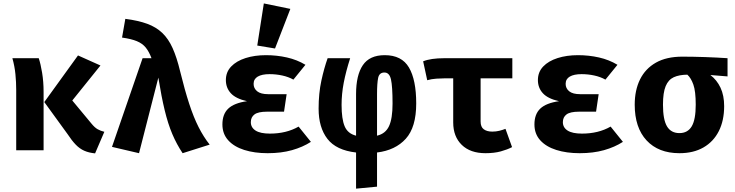

<svg xmlns="http://www.w3.org/2000/svg" viewBox="-20 -889 4348 1136"><path d="M441.5 -561 574.4 -501.5 407.7 -294.4 520.5 -158.5Q540 -134.4 557.7 -124.4Q575.4 -114.4 597.4 -109.2L542.6 18.5Q505.6 14.9 478.5 2.8Q451.3 -9.2 428.2 -33.1Q405.1 -56.9 379.5 -95.9L242.1 -285.1ZM209.2 -544.6Q220.5 -511.3 229.2 -458.5Q237.9 -405.6 237.9 -345.1V0H75.9V-356.9Q75.9 -402.6 71.3 -449.7Q66.7 -496.9 53.3 -544.6Z M823.6 -544.6H876.4Q861.5 -584.1 842.1 -607.9Q822.6 -631.8 789.7 -645.4Q756.9 -659 702.1 -666.7L721.5 -777.4Q797.9 -767.7 851 -748.2Q904.1 -728.7 940.5 -693.8Q976.9 -659 1001.5 -603.8Q1026.2 -548.7 1045.6 -467.7Q1073.3 -354.9 1099.5 -274.9Q1125.6 -194.9 1154.9 -137.2Q1184.1 -79.5 1220.5 -33.3L1060.5 17.4Q1025.1 -35.4 999.5 -95.9Q973.8 -156.4 954.4 -236.9Q934.9 -317.4 916.9 -429.7L802.6 17.4L642.6 -20Z M1660.5 -228.2H1559.5Q1507.7 -228.2 1485.9 -212.1Q1464.1 -195.9 1464.1 -166.2Q1464.1 -134.4 1492.3 -116.4Q1520.5 -98.5 1576.9 -98.5Q1674.4 -98.5 1746.7 -140L1819.5 -49.7Q1771.3 -18.5 1707.4 -0.5Q1643.6 17.4 1563.6 17.4Q1485.6 17.4 1425.1 -1.8Q1364.6 -21 1330.3 -59Q1295.9 -96.9 1295.9 -152.8Q1295.9 -213.8 1330.8 -246.7Q1365.6 -279.5 1441.5 -290.3Q1375.4 -305.1 1345.9 -337.2Q1316.4 -369.2 1316.4 -415.4Q1316.4 -462.6 1347.7 -495.4Q1379 -528.2 1432.8 -545.4Q1486.7 -562.6 1553.8 -562.6Q1617.9 -562.6 1677.9 -549Q1737.9 -535.4 1787.2 -505.6L1715.9 -417.9Q1686.7 -434.4 1650 -442.3Q1613.3 -450.3 1574.9 -450.3Q1529.7 -450.3 1505.1 -435.9Q1480.5 -421.5 1480.5 -392.8Q1480.5 -366.2 1501.5 -349Q1522.6 -331.8 1566.7 -331.8H1675.9ZM1541 -868.7 1697.9 -836.4 1607.2 -602.1 1502.1 -619.5Z M2256.4 -562.6Q2356.9 -562.6 2399.7 -489.5Q2442.6 -416.4 2442.6 -276.9Q2442.6 -136.4 2381 -68.2Q2319.5 0 2210.8 13.3V215.4L2086.7 227.2V13.3Q1969.2 0 1917.2 -67.4Q1865.1 -134.9 1865.1 -246.2Q1865.1 -336.9 1881.5 -412.1Q1897.9 -487.2 1918.5 -544.6H2051.8Q2026.7 -466.7 2013.8 -399.7Q2001 -332.8 2001 -268.7Q2001 -185.1 2019.2 -141.8Q2037.4 -98.5 2086.7 -86.2V-332.3Q2086.7 -444.1 2126.7 -503.3Q2166.7 -562.6 2256.4 -562.6ZM2254.4 -460Q2224.1 -460 2217.4 -428.2Q2210.8 -396.4 2210.8 -331.8V-86.2Q2261 -97.9 2281.8 -142.8Q2302.6 -187.7 2302.6 -275.9Q2302.6 -377.9 2293.3 -419Q2284.1 -460 2254.4 -460Z M3011.3 -544.6V-425.6H2823.6V-170.3Q2823.6 -137.9 2842.3 -124.1Q2861 -110.3 2892.8 -110.3Q2914.4 -110.3 2934.1 -115.1Q2953.8 -120 2970.8 -126.7L3009.7 -18.5Q2982.1 -4.1 2943.1 6.7Q2904.1 17.4 2852.3 17.4Q2762.6 17.4 2712.1 -31.8Q2661.5 -81 2661.5 -164.6V-425.6H2613.3Q2590.8 -425.6 2561.5 -423.6Q2532.3 -421.5 2507.7 -414.4L2483.6 -526.2Q2528.2 -544.6 2608.7 -544.6Z M3506.7 -228.2H3405.6Q3353.8 -228.2 3332.1 -212.1Q3310.3 -195.9 3310.3 -166.2Q3310.3 -134.4 3338.5 -116.4Q3366.7 -98.5 3423.1 -98.5Q3520.5 -98.5 3592.8 -140L3665.6 -49.7Q3617.4 -18.5 3553.6 -0.5Q3489.7 17.4 3409.7 17.4Q3331.8 17.4 3271.3 -1.8Q3210.8 -21 3176.4 -59Q3142.1 -96.9 3142.1 -152.8Q3142.1 -213.8 3176.9 -246.7Q3211.8 -279.5 3287.7 -290.3Q3221.5 -305.1 3192.1 -337.2Q3162.6 -369.2 3162.6 -415.4Q3162.6 -462.6 3193.8 -495.4Q3225.1 -528.2 3279 -545.4Q3332.8 -562.6 3400 -562.6Q3464.1 -562.6 3524.1 -549Q3584.1 -535.4 3633.3 -505.6L3562.1 -417.9Q3532.8 -434.4 3496.2 -442.3Q3459.5 -450.3 3421 -450.3Q3375.9 -450.3 3351.3 -435.9Q3326.7 -421.5 3326.7 -392.8Q3326.7 -366.2 3347.7 -349Q3368.7 -331.8 3412.8 -331.8H3522.1Z M4017.4 -553.8Q4079 -553.8 4152.1 -551.3Q4225.1 -548.7 4284.6 -544.6V-436.9L4183.1 -445.1Q4221.5 -415.9 4243.1 -370Q4264.6 -324.1 4264.6 -261Q4264.6 -175.9 4233.1 -113.3Q4201.5 -50.8 4142.3 -16.7Q4083.1 17.4 4000 17.4Q3875.9 17.4 3805.6 -58.2Q3735.4 -133.8 3735.4 -269.7Q3735.4 -355.4 3766.9 -419.2Q3798.5 -483.1 3861 -518.5Q3923.6 -553.8 4017.4 -553.8ZM3902.6 -269.7Q3902.6 -181 3926.4 -141.3Q3950.3 -101.5 4000 -101.5Q4048.7 -101.5 4072.6 -141.3Q4096.4 -181 4096.4 -269.7Q4096.4 -349.2 4082.3 -388.7Q4068.2 -428.2 4046.7 -447.2Q3998.5 -446.7 3966.4 -432.1Q3934.4 -417.4 3918.5 -379.2Q3902.6 -341 3902.6 -269.7Z"/></svg>

Font: FiraCode Nerd Font
Style: Bold
Weight: 700
Designer: Carrois Corporate, Edenspiekermann AG, Nikita Prokopov
Foundry: Carrois Corporate, Edenspiekermann AG, Nikita Prokopov
Version: Version 6.002;Nerd Fonts 2.1.0